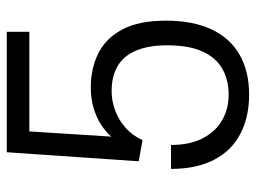

<svg xmlns="http://www.w3.org/2000/svg" viewBox="-112 -614 738 553"><g transform="rotate(-90 256.5 -337.0)"><path d="M261 12Q196 12 147.5 -13.5Q99 -39 73 -89.5Q47 -140 47 -213H116Q116 -158 135.5 -121Q155 -84 187.5 -65.5Q220 -47 261 -47Q304 -47 336 -65.5Q368 -84 385.5 -123Q403 -162 403 -224Q403 -277 388 -313Q373 -349 343.5 -366.5Q314 -384 271 -384Q242 -384 214.5 -373.5Q187 -363 165 -343.5Q143 -324 130 -295L69 -306L95 -686H442V-621H155L140 -385Q155 -402 175.5 -415Q196 -428 222.5 -436Q249 -444 281 -444Q337 -444 380.5 -422Q424 -400 449 -352.5Q474 -305 474 -228Q474 -150 449 -96.5Q424 -43 376 -15.5Q328 12 261 12Z"/></g></svg>

Font: Archivo SemiCondensed Light
Style: Regular
Weight: 300
Width: 4
Designer: Hector Gatti
Foundry: Omnibus-Type
Version: Version 2.001